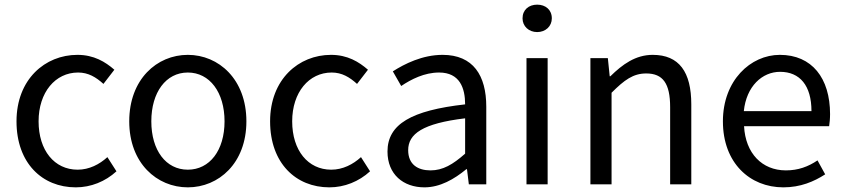

<svg xmlns="http://www.w3.org/2000/svg" viewBox="-20 -793 3633 826"><path d="M306 13C371 13 433 -12 481 -56L442 -117C408 -86 364 -63 314 -63C214 -63 146 -146 146 -271C146 -396 218 -481 316 -481C360 -481 393 -461 425 -432L472 -493C433 -527 384 -557 313 -557C174 -557 51 -452 51 -271C51 -91 162 13 306 13Z M788 13C921 13 1040 -91 1040 -271C1040 -452 921 -557 788 -557C655 -557 536 -452 536 -271C536 -91 655 13 788 13ZM788 -63C694 -63 631 -146 631 -271C631 -396 694 -481 788 -481C882 -481 946 -396 946 -271C946 -146 882 -63 788 -63Z M1397 13C1462 13 1524 -12 1572 -56L1533 -117C1499 -86 1455 -63 1405 -63C1305 -63 1237 -146 1237 -271C1237 -396 1309 -481 1407 -481C1451 -481 1484 -461 1516 -432L1563 -493C1524 -527 1475 -557 1404 -557C1265 -557 1142 -452 1142 -271C1142 -91 1253 13 1397 13Z M1806 13C1873 13 1934 -22 1986 -65H1989L1997 0H2072V-334C2072 -468 2016 -557 1884 -557C1797 -557 1720 -518 1670 -486L1706 -423C1749 -452 1806 -481 1869 -481C1958 -481 1981 -414 1981 -344C1750 -318 1647 -259 1647 -141C1647 -43 1715 13 1806 13ZM1832 -60C1778 -60 1736 -85 1736 -147C1736 -217 1798 -262 1981 -284V-132C1928 -85 1885 -60 1832 -60Z M2245 0H2336V-543H2245ZM2291 -655C2327 -655 2354 -680 2354 -714C2354 -751 2327 -773 2291 -773C2255 -773 2228 -751 2228 -714C2228 -680 2255 -655 2291 -655Z M2520 0H2611V-394C2666 -449 2704 -477 2760 -477C2832 -477 2863 -434 2863 -332V0H2954V-344C2954 -483 2902 -557 2788 -557C2714 -557 2658 -516 2606 -465H2603L2595 -543H2520Z M3350 13C3424 13 3482 -12 3530 -43L3497 -103C3457 -76 3414 -60 3361 -60C3258 -60 3187 -134 3181 -250H3547C3549 -263 3551 -282 3551 -302C3551 -457 3473 -557 3335 -557C3209 -557 3090 -447 3090 -271C3090 -92 3206 13 3350 13ZM3180 -315C3191 -422 3259 -484 3336 -484C3421 -484 3471 -425 3471 -315Z"/></svg>

Font: Noto Sans Japanese Regular
Style: Regular
Weight: 400
Designer: Ryoko NISHIZUKA (kana & ideographs); Paul D. Hunt (Latin, Greek & Cyrillic); Wenlong ZHANG (bopomofo); Sandoll Communica
Foundry: Adobe Systems Incorporated
Version: Version 1.000;PS 1;hotconv 1.0.78;makeotf.lib2.5.61930